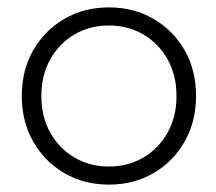

<svg xmlns="http://www.w3.org/2000/svg" viewBox="-20 -490 586 520"><path d="M39 -230Q39 -300 70 -354Q101 -408 154.5 -439Q208 -470 275 -470Q342 -470 395.5 -439Q449 -408 480 -354Q511 -300 511 -230Q511 -161 480 -106.5Q449 -52 395.5 -21Q342 10 275 10Q208 10 154.5 -21Q101 -52 70 -106.5Q39 -161 39 -230ZM92 -230Q92 -174 116 -131Q140 -88 181.5 -63.5Q223 -39 275 -39Q327 -39 368.5 -63.5Q410 -88 434 -131Q458 -174 458 -230Q458 -286 434 -329Q410 -372 368.5 -396.5Q327 -421 275 -421Q223 -421 181.5 -396.5Q140 -372 116 -329Q92 -286 92 -230Z"/></svg>

Font: Jost* Light
Style: Regular
Weight: 300
Version: Version 3.7